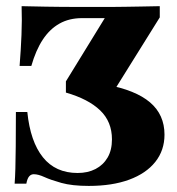

<svg xmlns="http://www.w3.org/2000/svg" viewBox="-20 -591 572 622"><path d="M267.7 11.3Q213.7 11.3 179 1.6Q144.4 -8.1 124.2 -17.3Q104 -26.6 89.5 -26.6Q80.6 -26.6 74.6 -19.8Q68.5 -12.9 65.3 4H27.4Q29 -16.9 29.8 -45.2Q30.6 -73.4 31 -116.9Q31.5 -160.5 31.5 -228.2H68.5Q78.2 -132.3 119 -81.5Q159.7 -30.6 231.5 -30.6Q264.5 -30.6 289.5 -43.5Q314.5 -56.5 328.6 -80.6Q342.7 -104.8 342.7 -139.5Q342.7 -196.8 304.4 -233.5Q266.1 -270.2 193.5 -291.1V-327.4L319.4 -532.3H246Q204 -532.3 172.6 -514.5Q141.1 -496.8 118.5 -462.5Q96 -428.2 81.5 -377.4H43.5Q47.6 -429 49.6 -477.8Q51.6 -526.6 50 -571Q82.3 -570.2 129 -569.4Q175.8 -568.5 246 -568.5H289.5Q318.5 -568.5 341.1 -568.5Q363.7 -568.5 385.9 -569Q408.1 -569.4 434.7 -569.8Q461.3 -570.2 497.6 -571V-534.7L345.2 -290.3L323.4 -316.9Q419.4 -299.2 466.1 -259.3Q512.9 -219.4 512.9 -154.8Q512.9 -104 483.1 -66.5Q453.2 -29 398.4 -8.9Q343.5 11.3 267.7 11.3Z"/></svg>

Font: Playfair 9pt Black
Style: Regular
Weight: 900
Designer: Claus Eggers Sørensen
Foundry: Claus Eggers Sørensen
Version: Version 2.203